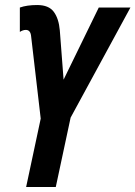

<svg xmlns="http://www.w3.org/2000/svg" viewBox="-20 -744 539 764"><path d="M202 0 261 -276 499 -714H373L233 -427L218 -623Q214 -670 194 -697Q174 -724 128 -724Q87 -724 59 -714V-617Q71 -625 83 -625Q102 -625 104 -598L142 -272L84 0Z"/></svg>

Font: Noto Sans Display Condensed
Style: Bold Italic
Weight: 700
Width: 3
Designer: Monotype Design team
Foundry: Monotype Imaging Inc.
Version: 1.000